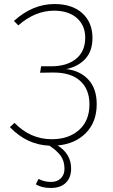

<svg xmlns="http://www.w3.org/2000/svg" viewBox="-20 -713 559 953"><path d="M460 -196Q460 -108 407 -53.5Q354 1 266 9Q333 51 333 124Q333 168 307 194Q281 220 232 220Q187 220 158 202L171 175Q199 190 234 190Q263 190 281.5 172.5Q300 155 300 125Q300 86 281 60Q262 34 225 10Q114 6 29 -82L52 -103Q131 -22 237 -22Q321 -22 372.5 -68Q424 -114 424 -195Q424 -270 378 -311.5Q332 -353 246 -353H240L179 -352L184 -384H235Q312 -384 357.5 -421Q403 -458 403 -526Q403 -587 361.5 -623.5Q320 -660 248 -660Q154 -660 71 -587L49 -609Q142 -693 250 -693Q339 -693 389 -647Q439 -601 439 -525Q439 -460 404 -421.5Q369 -383 309 -370Q376 -363 418 -318.5Q460 -274 460 -196Z"/></svg>

Font: FiraSans
Style: Regular
Weight: 200
Designer: Carrois Corporate & Edenspiekermann AG
Foundry: Carrois Corporate GbR & Edenspiekermann AG
Version: Version 3.106;PS 003.106;hotconv 1.0.70;makeotf.lib2.5.58329